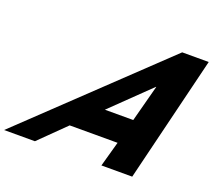

<svg xmlns="http://www.w3.org/2000/svg" viewBox="-163 -1004 1312 1183"><g transform="rotate(20 492.5 -412.5)"><path d="M1013.4 -825H839.4L-28 0H174L341.9 -165H655.9L610 0H812ZM698.7 -330H512.7L760.2 -570H762.2Z"/></g></svg>

Font: Hussar
Style: BdWodka
Weight: 700
Foundry: Cannot Into Space Fonts
Version: Version 2.00